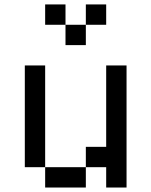

<svg xmlns="http://www.w3.org/2000/svg" viewBox="-20 -838 676 858"><path d="M90.9 -545.5V-90.9H181.8V-545.5ZM181.8 -90.9V0H363.6V-90.9ZM454.5 -545.5V-181.8H363.6V-90.9H454.5V0H545.5V-545.5ZM181.8 -818.2V-727.3H272.7V-818.2ZM272.7 -727.3V-636.4H363.6V-727.3ZM363.6 -818.2V-727.3H454.5V-818.2Z"/></svg>

Font: Departure Mono
Style: Regular
Weight: 400
Monospace: yes
Designer: Helena Zhang
Version: Version 1.500;Glyphs 3.3.1 (3343)